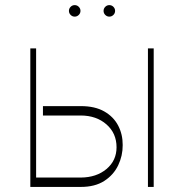

<svg xmlns="http://www.w3.org/2000/svg" viewBox="-20 -736 725 756"><path d="M149.1 -318.2H298.3Q354 -318.2 390.6 -297.2Q427.2 -276.3 445.3 -241.5Q463.4 -206.7 463.1 -164.8Q463.4 -122.9 445.3 -85Q427.2 -47.2 390.6 -23.6Q354 0 298.3 0H99.4V-545.5H122.2V-36.9H298.3Q359.7 -37.3 399.3 -70.5Q438.9 -103.7 438.9 -156.2Q438.9 -211.3 399.3 -246.1Q359.7 -280.9 298.3 -281.2H149.1ZM562.5 0V-545.5H585.2V0ZM274.1 -670.5Q264.9 -670.5 258.2 -677.2Q251.4 -683.9 251.4 -693.2Q251.4 -702.4 258.2 -709.2Q264.9 -715.9 274.1 -715.9Q283.4 -715.9 290.1 -709.2Q296.9 -702.4 296.9 -693.2Q296.9 -683.9 290.1 -677.2Q283.4 -670.5 274.1 -670.5ZM410.5 -670.5Q401.3 -670.5 394.5 -677.2Q387.8 -683.9 387.8 -693.2Q387.8 -702.4 394.5 -709.2Q401.3 -715.9 410.5 -715.9Q419.7 -715.9 426.5 -709.2Q433.2 -702.4 433.2 -693.2Q433.2 -683.9 426.5 -677.2Q419.7 -670.5 410.5 -670.5Z"/></svg>

Font: Inter UI Thin
Style: Regular
Weight: 100
Designer: Rasmus Andersson
Foundry: rsms
Version: 3.2;8d6f07862